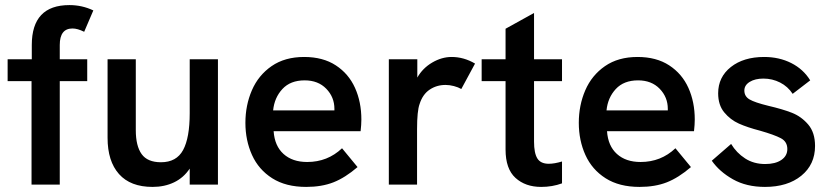

<svg xmlns="http://www.w3.org/2000/svg" viewBox="-20 -726 3266 755"><path d="M104 -407H10V-493H105V-549Q105 -706 253 -706Q303 -706 347 -685L311 -601Q285 -614 265 -614Q215 -614 215 -549V-493H323V-407H215V0H104Z M403 -184V-493H514V-214Q514 -152 537 -120Q560 -88 613 -88Q674 -88 700 -136Q726 -184 726 -281V-493H837V0H726V-63Q702 -27 664.5 -9Q627 9 580 9Q493 9 448 -41.5Q403 -92 403 -184Z M945 -243Q945 -312 970.5 -371Q996 -430 1048 -466Q1100 -502 1176 -502Q1250 -502 1300.5 -469Q1351 -436 1376 -380.5Q1401 -325 1401 -256Q1401 -236 1398 -210H1056Q1060 -152 1095 -120.5Q1130 -89 1188 -89Q1268 -89 1325 -143L1386 -69Q1337 -27 1291 -9Q1245 9 1184 9Q1104 9 1050.5 -25Q997 -59 971 -116.5Q945 -174 945 -243ZM1295 -292V-298Q1295 -344 1263 -377Q1231 -410 1178 -410Q1122 -410 1090.5 -376Q1059 -342 1054 -292Z M1509 -493H1621V-421Q1642 -458 1679.5 -480Q1717 -502 1756 -502Q1804 -502 1848 -476L1794 -376Q1782 -383 1765 -387.5Q1748 -392 1732 -392Q1697 -392 1669.5 -373.5Q1642 -355 1630 -317Q1620 -290 1620 -218V0H1509Z M1968 -138V-407H1874V-493H1968V-613L2080 -675V-493H2190V-407H2080V-169Q2080 -124 2093 -103Q2106 -82 2138 -82Q2160 -82 2190 -91V-5Q2152 9 2108 9Q2046 9 2007 -26.5Q1968 -62 1968 -138Z M2256 -243Q2256 -312 2281.5 -371Q2307 -430 2359 -466Q2411 -502 2487 -502Q2561 -502 2611.5 -469Q2662 -436 2687 -380.5Q2712 -325 2712 -256Q2712 -236 2709 -210H2367Q2371 -152 2406 -120.5Q2441 -89 2499 -89Q2579 -89 2636 -143L2697 -69Q2648 -27 2602 -9Q2556 9 2495 9Q2415 9 2361.5 -25Q2308 -59 2282 -116.5Q2256 -174 2256 -243ZM2606 -292V-298Q2606 -344 2574 -377Q2542 -410 2489 -410Q2433 -410 2401.5 -376Q2370 -342 2365 -292Z M2779 -94 2855 -160Q2876 -125 2910 -103Q2944 -81 2989 -81Q3029 -81 3052.5 -97Q3076 -113 3076 -140Q3076 -169 3050.5 -182.5Q3025 -196 2969 -212Q2919 -225 2885.5 -240Q2852 -255 2828 -284Q2804 -313 2804 -359Q2804 -423 2854 -462.5Q2904 -502 2985 -502Q3044 -502 3091.5 -478Q3139 -454 3166 -410L3097 -357Q3078 -386 3047.5 -401.5Q3017 -417 2982 -417Q2949 -417 2928 -404Q2907 -391 2907 -370Q2907 -347 2927.5 -335Q2948 -323 3001 -310Q3057 -297 3094 -282.5Q3131 -268 3158 -236.5Q3185 -205 3185 -152Q3185 -79 3131 -35Q3077 9 2988 9Q2915 9 2862 -21Q2809 -51 2779 -94Z"/></svg>

Font: Hanken Grotesk SemiBold
Style: Regular
Weight: 600
Designer: Alfredo Marco Pradil
Foundry: Hanken Design Co.
Version: Version 3.014